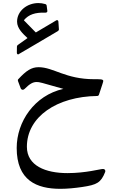

<svg xmlns="http://www.w3.org/2000/svg" viewBox="-20 -866 759 1241"><path d="M97.7 -514.2C100.1 -514.2 341.3 -658.2 354 -665C357.9 -667.5 360.8 -671.4 360.8 -675.8L357.4 -726.1C356.9 -732.4 353.5 -735.8 349.1 -735.8C347.2 -735.8 344.7 -735.4 342.8 -733.9L213.4 -657.2C211.9 -656.3 211.4 -656.3 210.4 -657.2L135.7 -733.4C134.3 -734.9 134.3 -734.9 135.2 -736.3C166 -772.5 207.5 -786.6 274.4 -784.2C281.7 -784.2 287.1 -789.1 286.1 -795.4L281.7 -829.1C280.8 -835 277.8 -838.4 272 -839.8C257.3 -844.2 242.7 -846.2 228 -846.2C154.8 -846.2 90.3 -794.9 90.3 -726.1C90.3 -681.2 130.4 -645.5 156.7 -621.1C157.7 -620.1 157.7 -620.1 156.7 -619.1L95.7 -575.7C90.8 -572.3 89.4 -569.3 89.4 -564L88.9 -525.4C88.9 -518.6 92.8 -514.2 97.7 -514.2ZM510.2 342.8C606.4 328.6 632.3 315.4 660.2 244.6C663.1 232.9 655.8 226.1 645.5 226.1C627.9 226.1 535.1 252.9 416 252.9C274.4 252.9 153.8 205.1 153.8 82.5C153.8 -111.8 348.6 -242.2 607.9 -245.6C613.3 -245.6 618.2 -249 619.6 -253.9C642.1 -321.8 647.5 -337.9 647.5 -342.8C647.5 -355 624.5 -354 589.4 -354C402.3 -354 326.2 -431.7 229.5 -431.7C182.6 -431.7 148.9 -408.7 98.6 -354.5C94.7 -350.6 94.7 -347.7 96.2 -342.3L113.3 -296.4C115.7 -289.6 121.1 -285.7 126.9 -285.7C130.8 -285.7 135.2 -287.6 138.7 -291C172.4 -324.7 192.9 -335.9 216.8 -335.9C235.8 -335.9 240.2 -334 389.6 -291.5C201.7 -249.5 87.9 -78.6 87.9 90.3C87.9 300.3 216.8 354.5 370.1 354.5C415.5 354.5 463.4 349.6 510.2 342.8Z"/></svg>

Font: Pfont
Style: Regular
Weight: 400
Designer: Damoon Khanjanzadeh
Foundry: pfont
Version: Version 1.000;PS 000.300;hotconv 1.0.88;makeotf.lib2.5.64775